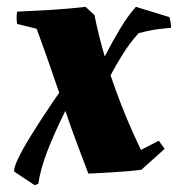

<svg xmlns="http://www.w3.org/2000/svg" viewBox="-20 -496 525 561"><path d="M81 45 21 5Q21 -8 33.5 -34Q46 -60 66 -92.5Q86 -125 109 -160Q132 -195 153 -225Q137 -272 120 -320.5Q103 -369 87 -412L30 -426Q27 -444 30 -462Q75 -464 127 -467Q179 -470 230 -476L256 -452Q268 -392 286 -331Q307 -372 330 -410.5Q353 -449 377 -476L475 -446Q477 -440 478.5 -431Q480 -422 480 -415Q468 -414 443.5 -411Q419 -408 385 -399Q362 -374 341.5 -342Q321 -310 303 -276Q323 -217 345.5 -162Q368 -107 392 -58L444 -85L461 -61L393 0Q388 1 367.5 3Q347 5 321.5 6.5Q296 8 272.5 9.5Q249 11 238 11Q222 -32 204.5 -78Q187 -124 171 -172Q140 -110 119 -56Q98 -2 92 41Z"/></svg>

Font: Labrada ExtraBold
Style: Italic
Weight: 800
Italic angle: -7°
Designer: Mercedes Jáuregui
Foundry: Omnibus-Type Team
Version: Version 1.000; ttfautohint (v1.8.4.7-5d5b)